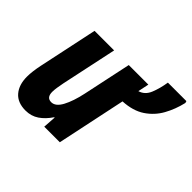

<svg xmlns="http://www.w3.org/2000/svg" viewBox="-149 -820 1020 1020"><g transform="rotate(45 361.5 -310.0)"><path d="M151 10Q91 10 60 -26Q29 -62 29 -123Q29 -143 32 -166.5Q35 -190 40 -214L111 -549H258L191 -234Q187 -214 184 -194.5Q181 -175 181 -161Q181 -118 216 -118Q248 -118 271.5 -162Q295 -206 310 -276L368 -549H515L502 -487Q540 -498 556.5 -538.5Q573 -579 581 -630H720L723 -619Q709 -559 681 -508.5Q653 -458 604.5 -425.5Q556 -393 481 -389L399 0H282L287 -73H284Q258 -34 225.5 -12Q193 10 151 10Z"/></g></svg>

Font: Noto Sans Condensed ExtraBold
Style: Italic
Weight: 800
Width: 3
Italic angle: -12°
Designer: Monotype Design Team
Foundry: Monotype Imaging Inc.
Version: Version 2.013; ttfautohint (v1.8.4.7-5d5b)